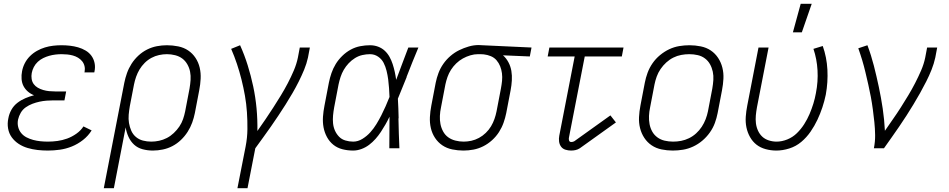

<svg xmlns="http://www.w3.org/2000/svg" viewBox="-20 -780 4990 1010"><path d="M232 12Q204 12 177.5 9Q151 6 125.5 -1.5Q100 -9 78.5 -23Q57 -37 42 -57.5Q27 -78 22.5 -104.5Q18 -131 24 -158Q28 -181 40 -202.5Q52 -224 71.5 -239Q91 -254 113.5 -263.5Q136 -273 159 -279Q141 -286 126.5 -298.5Q112 -311 103.5 -327.5Q95 -344 93.5 -364.5Q92 -385 96 -405Q100 -427 110.5 -447.5Q121 -468 137.5 -484.5Q154 -501 174.5 -512.5Q195 -524 216.5 -530.5Q238 -537 260 -539.5Q282 -542 303 -542Q326 -542 348 -539.5Q370 -537 391 -531Q412 -525 430.5 -514Q449 -503 461 -486.5Q473 -470 477.5 -448.5Q482 -427 477 -404L476 -399H424L425 -402Q428 -418 424.5 -432.5Q421 -447 412 -458Q403 -469 390.5 -476.5Q378 -484 363.5 -488Q349 -492 334 -493.5Q319 -495 304 -495Q288 -495 271.5 -493Q255 -491 239 -486.5Q223 -482 207.5 -474.5Q192 -467 179 -455Q166 -443 158 -427.5Q150 -412 147 -396Q144 -380 146.5 -364.5Q149 -349 157.5 -337.5Q166 -326 179 -318.5Q192 -311 207.5 -306.5Q223 -302 238.5 -300.5Q254 -299 270 -299H328L319 -252H261Q243 -252 224.5 -250.5Q206 -249 187.5 -245Q169 -241 150.5 -234Q132 -227 115.5 -215.5Q99 -204 89 -186.5Q79 -169 75 -151Q71 -131 75.5 -112.5Q80 -94 91.5 -80Q103 -66 119.5 -57.5Q136 -49 154.5 -44Q173 -39 192.5 -37Q212 -35 232 -35Q257 -35 282.5 -38.5Q308 -42 333 -51Q358 -60 381.5 -76.5Q405 -93 419 -115L462 -94Q444 -65 416.5 -43.5Q389 -22 358 -9.5Q327 3 295 7.5Q263 12 232 12Z M526 210 634 -345Q639 -370 648 -395.5Q657 -421 672 -444.5Q687 -468 708 -487.5Q729 -507 754 -519.5Q779 -532 805.5 -537Q832 -542 858 -542Q888 -542 917.5 -536Q947 -530 970 -514.5Q993 -499 1008.5 -475.5Q1024 -452 1030.5 -424Q1037 -396 1035.5 -366Q1034 -336 1028 -305L1005 -185Q1000 -160 991 -135Q982 -110 967 -86.5Q952 -63 931.5 -43.5Q911 -24 887 -11.5Q863 1 836.5 6.5Q810 12 784 12Q756 12 730 5Q704 -2 685.5 -19Q667 -36 656 -60Q645 -84 641 -110L579 210ZM776 -35Q796 -35 817 -39.5Q838 -44 857.5 -54Q877 -64 894 -80Q911 -96 923.5 -114.5Q936 -133 943 -153.5Q950 -174 954 -194L977 -314Q981 -337 982.5 -359.5Q984 -382 980 -402.5Q976 -423 965.5 -441.5Q955 -460 939 -472Q923 -484 901.5 -489.5Q880 -495 858 -495Q838 -495 817 -490.5Q796 -486 776.5 -475.5Q757 -465 741 -449Q725 -433 714 -414.5Q703 -396 696 -376Q689 -356 685 -336L663 -222Q659 -199 657 -176.5Q655 -154 658.5 -133Q662 -112 670.5 -92.5Q679 -73 695 -59.5Q711 -46 732 -40.5Q753 -35 776 -35Z M1229 210 1272 -9Q1281 -55 1281.5 -100Q1282 -145 1279 -189.5Q1276 -234 1268.5 -276.5Q1261 -319 1250.5 -361Q1240 -403 1226.5 -443.5Q1213 -484 1196 -523L1243 -542Q1266 -491 1283 -436.5Q1300 -382 1312 -325.5Q1324 -269 1329.5 -210.5Q1335 -152 1334 -91Q1356 -122 1377 -153Q1398 -184 1418 -215Q1438 -246 1457.5 -278Q1477 -310 1494 -342.5Q1511 -375 1525.5 -409Q1540 -443 1547 -477L1557 -530H1610L1600 -477Q1593 -445 1580 -413.5Q1567 -382 1551.5 -351Q1536 -320 1518.5 -290Q1501 -260 1482.5 -230.5Q1464 -201 1444.5 -172Q1425 -143 1405 -114Q1385 -85 1364 -56.5Q1343 -28 1323 0L1282 210Z M1838 12Q1808 12 1781 5Q1754 -2 1733.5 -18.5Q1713 -35 1700 -59Q1687 -83 1682 -110Q1677 -137 1679 -166Q1681 -195 1687 -225L1710 -345Q1715 -370 1723.5 -395Q1732 -420 1746 -443Q1760 -466 1780.5 -486Q1801 -506 1825 -519Q1849 -532 1875 -537Q1901 -542 1926 -542Q1949 -542 1969 -534.5Q1989 -527 2004 -513Q2019 -499 2029 -481Q2039 -463 2045.5 -443Q2052 -423 2056.5 -402.5Q2061 -382 2064 -360Q2080 -403 2096 -445.5Q2112 -488 2128 -530H2181Q2165 -492 2149.5 -453.5Q2134 -415 2119 -376V-374Q2107 -346 2096 -317.5Q2085 -289 2073 -261Q2075 -235 2075.5 -209.5Q2076 -184 2077 -158L2076 -157Q2077 -117 2078 -78Q2079 -39 2081 0H2028Q2028 -41 2028.5 -82.5Q2029 -124 2029 -166Q2019 -145 2007.5 -125Q1996 -105 1983.5 -86Q1971 -67 1955.5 -49.5Q1940 -32 1921.5 -18Q1903 -4 1881 4Q1859 12 1838 12ZM1838 -35Q1863 -35 1886.5 -49.5Q1910 -64 1928 -84Q1946 -104 1960 -127Q1974 -150 1986 -173.5Q1998 -197 2008.5 -221Q2019 -245 2029 -270Q2028 -293 2026.5 -316.5Q2025 -340 2022 -362.5Q2019 -385 2013.5 -407.5Q2008 -430 1998 -449.5Q1988 -469 1969 -482Q1950 -495 1926 -495Q1907 -495 1886.5 -490.5Q1866 -486 1847.5 -474.5Q1829 -463 1814 -447Q1799 -431 1788.5 -413Q1778 -395 1771.5 -375Q1765 -355 1761 -336L1738 -216Q1734 -194 1732 -173Q1730 -152 1732 -131.5Q1734 -111 1742 -93Q1750 -75 1763.5 -61Q1777 -47 1797 -41Q1817 -35 1838 -35Z M2418 12Q2388 12 2359 6Q2330 0 2307 -15.5Q2284 -31 2268.5 -54.5Q2253 -78 2246.5 -106Q2240 -134 2241.5 -164Q2243 -194 2249 -225L2272 -345Q2277 -370 2286.5 -395.5Q2296 -421 2312 -444Q2328 -467 2349.5 -485.5Q2371 -504 2395.5 -516Q2420 -528 2446 -535.5Q2472 -543 2498 -543Q2503 -543 2507.5 -542.5Q2512 -542 2517 -542L2776 -530L2767 -483L2626 -489Q2643 -474 2654.5 -452.5Q2666 -431 2670 -407Q2674 -383 2672.5 -357Q2671 -331 2666 -305L2643 -185Q2638 -160 2629 -134.5Q2620 -109 2605 -85.5Q2590 -62 2568.5 -42.5Q2547 -23 2522 -10.5Q2497 2 2470.5 7Q2444 12 2418 12ZM2419 -35Q2439 -35 2459.5 -39.5Q2480 -44 2499.5 -54.5Q2519 -65 2535.5 -81Q2552 -97 2563 -115.5Q2574 -134 2581 -154Q2588 -174 2592 -194L2615 -314Q2619 -335 2621 -355Q2623 -375 2620.5 -394.5Q2618 -414 2611 -431.5Q2604 -449 2592 -463Q2580 -477 2562 -484.5Q2544 -492 2525 -494L2508 -495H2494Q2475 -495 2454.5 -489Q2434 -483 2415 -472.5Q2396 -462 2380 -446.5Q2364 -431 2352.5 -413Q2341 -395 2334 -375Q2327 -355 2323 -336L2300 -216Q2295 -193 2294 -170.5Q2293 -148 2297 -127.5Q2301 -107 2311 -88.5Q2321 -70 2337.5 -58Q2354 -46 2375.5 -40.5Q2397 -35 2419 -35Z M2984 12Q2969 12 2954.5 7.5Q2940 3 2931.5 -8.5Q2923 -20 2921 -35.5Q2919 -51 2922 -66L3003 -483H2861L2870 -530H3260L3251 -483H3056L2973 -57Q2971 -49 2973.5 -41Q2976 -33 2985 -33Q2989 -33 2993.5 -34Q2998 -35 3001 -37L3191 -173L3220 -136L3030 0Q3019 7 3007.5 9.5Q2996 12 2984 12Z M3519 12Q3489 12 3460 6Q3431 0 3408 -15.5Q3385 -31 3369.5 -54.5Q3354 -78 3347 -106Q3340 -134 3341.5 -164Q3343 -194 3349 -225L3372 -345Q3377 -371 3386.5 -397Q3396 -423 3412.5 -447Q3429 -471 3452 -490Q3475 -509 3500.5 -521Q3526 -533 3553 -537.5Q3580 -542 3607 -542Q3637 -542 3666.5 -536Q3696 -530 3719 -514.5Q3742 -499 3757.5 -475.5Q3773 -452 3780 -424Q3787 -396 3785.5 -366Q3784 -336 3778 -305L3755 -185Q3750 -159 3740.5 -133Q3731 -107 3714 -83Q3697 -59 3674.5 -40Q3652 -21 3626 -9Q3600 3 3573 7.5Q3546 12 3519 12ZM3521 -35Q3542 -35 3563 -39Q3584 -43 3604.5 -53Q3625 -63 3642 -78.5Q3659 -94 3671.5 -113Q3684 -132 3692 -153Q3700 -174 3704 -194L3727 -314Q3731 -337 3732.5 -359.5Q3734 -382 3729.5 -403Q3725 -424 3715 -442Q3705 -460 3688.5 -472.5Q3672 -485 3650.5 -490Q3629 -495 3606 -495Q3585 -495 3563.5 -491Q3542 -487 3522 -477Q3502 -467 3485 -451.5Q3468 -436 3455 -417Q3442 -398 3434.5 -377Q3427 -356 3423 -336L3400 -216Q3395 -193 3394 -170.5Q3393 -148 3397 -127Q3401 -106 3411 -88Q3421 -70 3438 -57.5Q3455 -45 3476.5 -40Q3498 -35 3521 -35Z M4064 12Q4035 12 4007.5 4.5Q3980 -3 3959.5 -19Q3939 -35 3925.5 -59Q3912 -83 3906.5 -110Q3901 -137 3903 -166Q3905 -195 3911 -225L3970 -530H4023L3962 -216Q3958 -194 3956 -173Q3954 -152 3956.5 -131.5Q3959 -111 3967.5 -92.5Q3976 -74 3990 -61Q4004 -48 4024 -41.5Q4044 -35 4065 -35Q4093 -35 4121.5 -46.5Q4150 -58 4172 -79.5Q4194 -101 4210.5 -127Q4227 -153 4238.5 -180Q4250 -207 4258.5 -234.5Q4267 -262 4272 -290Q4284 -351 4280.5 -410.5Q4277 -470 4259 -523L4308 -538Q4329 -479 4332.5 -413.5Q4336 -348 4324 -282Q4317 -248 4306 -215Q4295 -182 4280 -150Q4265 -118 4244 -87.5Q4223 -57 4195 -33.5Q4167 -10 4132 1Q4097 12 4064 12ZM4151 -610 4192 -760H4250L4198 -610Z M4577 0Q4584 -35 4583.5 -69.5Q4583 -104 4579.5 -137.5Q4576 -171 4571.5 -204.5Q4567 -238 4561 -270.5Q4555 -303 4547.5 -335.5Q4540 -368 4532.5 -400Q4525 -432 4515.5 -463.5Q4506 -495 4495 -526L4543 -542Q4563 -489 4577 -434Q4591 -379 4603 -322.5Q4615 -266 4623.5 -208.5Q4632 -151 4635 -92Q4656 -123 4677.5 -153.5Q4699 -184 4719 -215.5Q4739 -247 4758 -278.5Q4777 -310 4794 -343Q4811 -376 4825.5 -409.5Q4840 -443 4847 -477L4857 -530H4910L4900 -477Q4893 -445 4880.5 -413.5Q4868 -382 4852.5 -351.5Q4837 -321 4820 -290.5Q4803 -260 4785 -230.5Q4767 -201 4748.5 -172Q4730 -143 4710 -114Q4690 -85 4670 -56.5Q4650 -28 4630 0Z"/></svg>

Font: Lode Dark
Style: Italic
Weight: 400
Italic angle: -11°
Monospace: yes
Designer: Belleve Invis
Foundry: Belleve Invis
Version: Version 29.2.0; ttfautohint (v1.8.3)